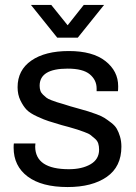

<svg xmlns="http://www.w3.org/2000/svg" viewBox="-20 -743 550 775"><path d="M105 -723H187L253 -641L318 -723H400L294 -591H211ZM253 12Q148 12 91.5 -30.5Q35 -73 35 -147Q35 -159 36 -164H123Q122 -158 122 -151Q123 -60 258 -60Q311 -60 345.5 -80Q380 -100 380 -139Q380 -153 376.5 -164Q373 -175 363 -183.5Q353 -192 345.5 -198Q338 -204 319.5 -210.5Q301 -217 292.5 -220Q284 -223 260.5 -229.5Q237 -236 229 -238Q193 -249 176.5 -254Q160 -259 130.5 -272.5Q101 -286 87.5 -300Q74 -314 62.5 -337.5Q51 -361 51 -391Q51 -460 106.5 -498.5Q162 -537 258 -537Q354 -537 405.5 -496.5Q457 -456 457 -395Q457 -379 456 -375H370V-386Q370 -420 342.5 -443Q315 -466 253 -466Q140 -466 140 -397Q140 -386 143 -377Q146 -368 153.5 -361Q161 -354 167 -349Q173 -344 187.5 -338.5Q202 -333 210 -330.5Q218 -328 237 -322.5Q256 -317 264 -314Q275 -311 299.5 -304Q324 -297 336 -293.5Q348 -290 369.5 -282Q391 -274 402.5 -266.5Q414 -259 429 -247.5Q444 -236 451.5 -223Q459 -210 464.5 -191.5Q470 -173 470 -151Q470 -70 411 -29Q352 12 253 12Z"/></svg>

Font: Archivo
Style: Regular
Weight: 400
Designer: Hector Gatti
Foundry: Omnibus-Type
Version: Version 2.001